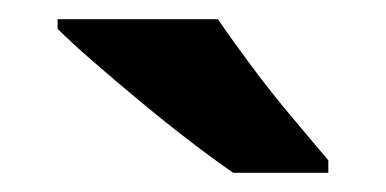

<svg xmlns="http://www.w3.org/2000/svg" viewBox="-20 -786 402 200"><path d="M207 -766Q222 -744 242.5 -716.5Q263 -689 284.5 -663.5Q306 -638 322 -619V-606H223Q204 -619 178.5 -638.5Q153 -658 126.5 -680Q100 -702 77 -722Q54 -742 40 -756V-766Z"/></svg>

Font: Noto Sans Myanmar
Style: Bold
Weight: 700
Designer: Monotype Design Team
Foundry: Monotype Imaging Inc.
Version: Version 2.107; ttfautohint (v1.8.4.7-5d5b)